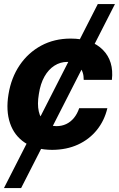

<svg xmlns="http://www.w3.org/2000/svg" viewBox="-21 -748 602 972"><path d="M561 -727.5 85.9 204.1H-1L474.1 -727.5ZM243.2 10.7Q159.2 10.3 105.2 -25.4Q51.3 -61 29.8 -124.3Q8.3 -187.5 22 -270.5Q35.6 -354.5 78.6 -418Q121.6 -481.4 187.7 -517.1Q253.9 -552.7 336.9 -552.7Q443.4 -552.7 499.8 -495.6Q556.2 -438.5 545.4 -343.8H402.8Q403.3 -384.3 381.8 -409.4Q360.4 -434.6 319.3 -434.6Q284.2 -434.6 254.4 -415.5Q224.6 -396.5 204.1 -360.4Q183.6 -324.2 175.8 -272.5Q167 -220.7 175.3 -184.1Q183.6 -147.5 206.8 -128.4Q230 -109.4 265.1 -109.4Q291.5 -109.4 314 -119.9Q336.4 -130.4 353.3 -150.9Q370.1 -171.4 379.9 -200.2H522.5Q507.8 -137.7 469.5 -90.1Q431.2 -42.5 373.8 -16.1Q316.4 10.3 243.2 10.7Z"/></svg>

Font: Inter Tight
Style: Bold Italic
Weight: 700
Italic angle: -9.39999°
Designer: Rasmus Andersson
Foundry: rsms
Version: Version 3.004